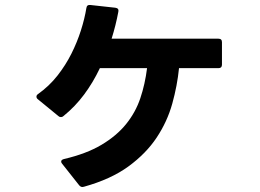

<svg xmlns="http://www.w3.org/2000/svg" viewBox="-20 -697 1040 769"><path d="M310 52Q303 52 297 45L229 -41Q225 -45 225 -50Q225 -57 236 -60Q326 -81 386.5 -117Q447 -153 485 -200Q523 -247 542 -303.5Q561 -360 569 -424H380Q353 -367 317 -318.5Q281 -270 234 -232Q230 -228 224 -228Q218 -228 214 -232L131 -300Q126 -304 126 -310Q126 -316 132 -320Q177 -352 210 -394Q243 -436 266 -482Q289 -528 304 -575Q319 -622 326 -665Q328 -679 342 -677L442 -666Q457 -664 454 -650Q444 -596 427 -542H855Q869 -542 869 -528V-438Q869 -424 855 -424H697Q690 -354 670 -282Q650 -210 607.5 -146Q565 -82 494.5 -30.5Q424 21 316 51Z"/></svg>

Font: LINE Seed JP_TTF Bold
Style: Regular
Weight: 700
Designer: LINE & Fontrix & Fontworks
Version: Version 1.009